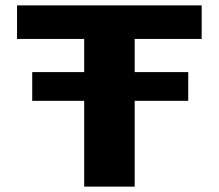

<svg xmlns="http://www.w3.org/2000/svg" viewBox="-20 -695 816 715"><path d="M100 -319.5V-426.5H293.5V-550H43.5V-675H731V-550H481.5V-426.5H681V-319.5H481.5V0H293.5V-319.5Z"/></svg>

Font: Anybody ExtraExpanded Regular
Style: Bold
Weight: 700
Width: 8
Designer: Tyler Finck
Foundry: Etcetera Type Company
Version: Version 1.010; ttfautohint (v1.8.3) -l 8 -r 50 -G 200 -x 14 